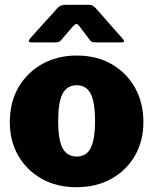

<svg xmlns="http://www.w3.org/2000/svg" viewBox="-20 -772 640 802"><path d="M299 10Q217 10 154.5 -25Q92 -60 56.5 -121.5Q21 -183 21 -262Q21 -346 58 -408.5Q95 -471 158 -505.5Q221 -540 300 -540Q384 -540 446.5 -504Q509 -468 544 -405.5Q579 -343 579 -262Q579 -183 543.5 -121.5Q508 -60 445 -25Q382 10 299 10ZM300 -118Q327 -118 344 -133.5Q361 -149 369 -182Q377 -215 377 -266Q377 -319 369 -352Q361 -385 344 -400.5Q327 -416 300 -416Q274 -416 256.5 -400.5Q239 -385 231 -352Q223 -319 223 -266Q223 -214 231 -181.5Q239 -149 256.5 -133.5Q274 -118 300 -118ZM356 -604 315 -658Q305 -672 299.5 -672Q294 -672 281 -658L235 -604Q228 -597 223.5 -596Q219 -595 209 -595H110Q101 -595 100.5 -600Q100 -605 107 -613L219 -737Q226 -745 234 -748.5Q242 -752 256 -752H351Q362 -752 368 -748Q374 -744 379 -739L490 -613Q507 -595 488 -595H383Q374 -595 367.5 -596Q361 -597 356 -604Z"/></svg>

Font: Libre Franklin Thin Black
Style: Regular
Weight: 900
Version: Version 3.000